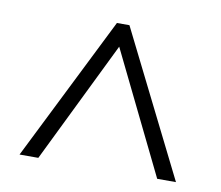

<svg xmlns="http://www.w3.org/2000/svg" viewBox="-55 -782 626 544"><g transform="rotate(10 257.5 -509.5)"><path d="M33 -302 240 -717H276L483 -302H429L258 -652L87 -302Z"/></g></svg>

Font: Noto Sans Myanmar SemiCondensed Light
Style: Regular
Weight: 300
Width: 4
Designer: Monotype Design Team
Foundry: Monotype Imaging Inc.
Version: Version 2.107; ttfautohint (v1.8.4.7-5d5b)